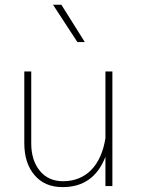

<svg xmlns="http://www.w3.org/2000/svg" viewBox="-20 -785 595 810"><path d="M82.5 -181.2C82.5 -125 96.7 -80.1 125.5 -46.4C153.8 -12.7 193.4 4.4 244.1 4.4C331.5 4.4 391.6 -38.1 424.8 -123.5V0H454.1V-483.4H424.8V-202.1C406.7 -86.4 342.3 -20.5 246.1 -20.5C204.6 -20.5 171.9 -35.2 147.9 -64.5C124 -93.8 111.8 -132.3 111.8 -180.2V-483.4H82.5ZM238.8 -765.1H203.6L306.6 -607.4H337.9Z"/></svg>

Font: Estedad Thin
Style: Regular
Weight: 100
Designer: Amin Abedi
Version: Version 7.3